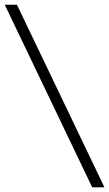

<svg xmlns="http://www.w3.org/2000/svg" viewBox="-23 -802 467 822"><path d="M371.8 0 -2.7 -781.8H49.5L424.1 0Z"/></svg>

Font: Spartan
Style: Regular
Weight: 400
Designer: Matt Bailey, Mirko Velimirovic
Foundry: Matt Bailey
Version: Version 1.005